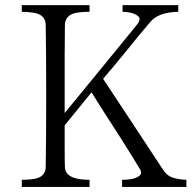

<svg xmlns="http://www.w3.org/2000/svg" viewBox="-20 -741 763 761"><path d="M66.4 0V-28.3Q122.1 -28.3 141.1 -41Q160.2 -53.7 161.1 -77.1Q163.1 -203.1 163.1 -333V-387.7Q163.1 -516.6 161.1 -644.5Q159.2 -685.5 107.4 -691.4Q85 -694.3 66.4 -694.3V-720.7H335V-694.3Q277.3 -694.3 257.8 -681.2Q238.3 -668 237.3 -643.6Q236.3 -582 236.3 -517.6V-293Q333 -410.2 526.4 -647.5Q533.2 -658.2 533.2 -667Q533.2 -675.8 515.1 -684.6Q497.1 -693.4 465.8 -694.3V-720.7H686.5V-694.3Q606.4 -692.4 575.2 -653.3Q528.3 -598.6 482.4 -541Q435.5 -483.4 388.7 -428.7L625 -70.3Q640.6 -44.9 664.6 -37.1Q688.5 -29.3 718.8 -28.3V0H463.9V-28.3Q502 -28.3 520.5 -37.1Q539.1 -45.9 539.1 -54.7Q539.1 -63.5 537.1 -66.4Q521.5 -93.8 456.1 -197.3Q389.6 -299.8 342.8 -375L236.3 -244.1V-164.1Q236.3 -94.7 237.3 -77.1Q240.2 -28.3 335 -28.3V0ZM562.5 -28.3ZM652.3 -28.3ZM609.4 -694.3ZM564.5 -694.3Z"/></svg>

Font: GenEi Koburi Mincho v6
Style: Regular
Weight: 400
Designer: o_tamon (Modified)
Foundry: o_tamon / Adobe Systems Incorporated
Version: Version 6.1